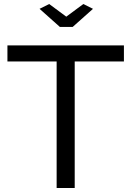

<svg xmlns="http://www.w3.org/2000/svg" viewBox="-20 -936 654 956"><path d="M225 -916 310 -853 395 -916 443 -892 342 -802H278L177 -892ZM597 -630H352V0H262V-630H17V-710H597Z"/></svg>

Font: Raleway Medium Alt1
Style: Regular
Weight: 500
Designer: Matt McInerney, Pablo Impallari, Rodrigo Fuenzalida
Foundry: Matt McInerney, Pablo Impallari, Rodrigo Fuenzalida
Version: Version 3.000g; ttfautohint (v1.5) -l 8 -r 28 -G 28 -x 14 -D